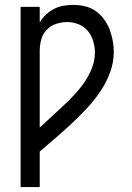

<svg xmlns="http://www.w3.org/2000/svg" viewBox="-20 -548 540 783"><path d="M64 215V-520H142V-456Q152 -474 167 -488Q182 -502 200 -511.5Q218 -521 238.5 -524.5Q259 -528 279 -528Q303 -528 326.5 -522.5Q350 -517 369.5 -503.5Q389 -490 403.5 -470.5Q418 -451 426.5 -429Q435 -407 439.5 -383.5Q444 -360 444 -337Q444 -293 428.5 -251.5Q413 -210 388.5 -174Q364 -138 334.5 -106.5Q305 -75 273 -45Q241 -15 208 13.5Q175 42 142 70V215ZM142 -28Q166 -50 190 -72Q214 -94 237.5 -116Q261 -138 283.5 -162Q306 -186 324.5 -213Q343 -240 355 -270.5Q367 -301 367 -334Q367 -357 360 -380.5Q353 -404 338 -422Q323 -440 300.5 -449Q278 -458 254 -458Q231 -458 208.5 -450.5Q186 -443 170 -426Q154 -409 148 -386Q142 -363 142 -340Z"/></svg>

Font: Iosevka Custom
Style: Regular
Weight: 400
Monospace: yes
Designer: Belleve Invis
Foundry: Belleve Invis
Version: Version 32.5.0; ttfautohint (v1.8.4)